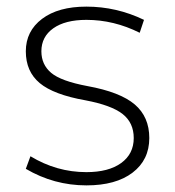

<svg xmlns="http://www.w3.org/2000/svg" viewBox="-20 -550 529 580"><path d="M241 -530Q332 -530 415 -490L402 -451Q324 -490 241 -490Q177 -490 141 -464.5Q105 -439 105 -395Q105 -355 134.5 -330Q164 -305 244 -290Q343 -272 387 -234.5Q431 -197 431 -133Q431 -67 380.5 -28.5Q330 10 241 10Q143 10 58 -40L72 -78Q151 -30 241 -30Q308 -30 346 -57.5Q384 -85 384 -133Q384 -179 350.5 -205.5Q317 -232 238 -247Q142 -264 100 -299Q58 -334 58 -395Q58 -456 107 -493Q156 -530 241 -530Z"/></svg>

Font: Mplus 1p Light
Style: Regular
Weight: 300
Version: Version 1.061